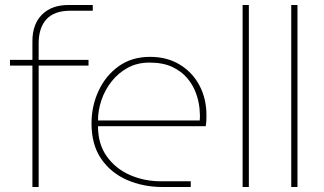

<svg xmlns="http://www.w3.org/2000/svg" viewBox="-20 -750 1298 770"><path d="M110 0V-487H20V-510H110V-585Q110 -653 148.5 -691.5Q187 -730 255 -730H352V-707H262Q198 -707 166.5 -673Q135 -639 135 -575V-510H335V-487H135V0Z M633 0Q554 0 489 -28.5Q424 -57 385.5 -113.5Q347 -170 347 -255Q347 -324 375 -385Q403 -446 455.5 -484Q508 -522 582 -522Q650 -522 701 -491Q752 -460 780 -407Q808 -354 808 -287Q808 -276 807.5 -265.5Q807 -255 805 -244H373Q373 -172 408.5 -122.5Q444 -73 501.5 -48Q559 -23 625 -23H745V0ZM373 -267H781Q783 -287 780 -316.5Q777 -346 765.5 -377.5Q754 -409 731 -436.5Q708 -464 671 -481.5Q634 -499 579 -499Q531 -499 493 -478.5Q455 -458 428 -424Q401 -390 387 -349Q373 -308 373 -267Z M953 0V-730H978V0Z M1148 0V-730H1173V0Z"/></svg>

Font: MuseoModerno SemiBold Thin
Style: Regular
Weight: 250
Version: Version 1.001